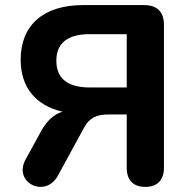

<svg xmlns="http://www.w3.org/2000/svg" viewBox="-20 -725 735 753"><path d="M550 8C597 8 623 -19 623 -67V-628C623 -678 596 -705 546 -705H305C149 -705 61 -625 61 -491C61 -383 120 -311 225 -287C190 -276 163 -250 142 -212L80 -99C31 -8 158 54 207 -36L310 -225C331 -264 361 -276 404 -276H477V-67C477 -19 502 8 550 8ZM331 -382C246 -382 201 -417 201 -487C201 -556 246 -591 331 -591H477V-382Z"/></svg>

Font: SN Pro
Style: Bold
Weight: 700
Designer: Tobias Whetton
Foundry: Supernotes
Version: Version 1.003;Glyphs 3.3 (3324)